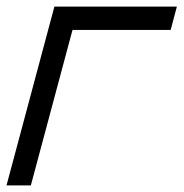

<svg xmlns="http://www.w3.org/2000/svg" viewBox="-22 -560 555 580"><path d="M-2.3 0H71.2L197 -469.5H493.5L512.3 -540H142.3Z"/></svg>

Font: Manrope
Style: RegularItalic
Weight: 400
Italic angle: -15°
Designer: Mikhail Sharanda
Foundry: Mikhail Sharanda
Version: Version 4.502;hotconv 1.0.109;makeotfexe 2.5.65596